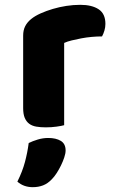

<svg xmlns="http://www.w3.org/2000/svg" viewBox="-20 -520 475 796"><path d="M246 -1Q236 2 214.5 5Q193 8 170 8Q148 8 130.5 5Q113 2 101 -7Q89 -16 82.5 -31.5Q76 -47 76 -72V-372Q76 -395 84.5 -411.5Q93 -428 109 -441Q125 -454 148.5 -464.5Q172 -475 199 -483Q226 -491 255 -495.5Q284 -500 313 -500Q361 -500 389 -481.5Q417 -463 417 -421Q417 -407 413 -393.5Q409 -380 403 -369Q382 -369 360 -367Q338 -365 317 -361Q296 -357 277.5 -352.5Q259 -348 246 -342ZM195 223Q178 241 158.5 248.5Q139 256 116 256Q78 256 52 233Q73 191 83.5 151.5Q94 112 99 73Q115 65 136.5 58.5Q158 52 180 52Q212 52 232 64Q252 76 252 104Q252 116 246.5 132.5Q241 149 233 165.5Q225 182 215 197.5Q205 213 195 223Z"/></svg>

Font: Baloo Chettan
Style: Regular
Weight: 400
Designer: Maithili Shingre and Ek Type
Foundry: Ek Type
Version: Version 1.443;PS 1.000;hotconv 16.6.51;makeotf.lib2.5.65220;